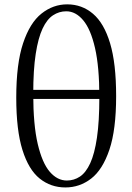

<svg xmlns="http://www.w3.org/2000/svg" viewBox="-20 -825 593 860"><path d="M272.8 14.6Q207.5 14.6 157.8 -25.2Q108.1 -65.1 80.5 -153.5Q52.8 -241.9 52.8 -387.6Q52.8 -539.7 83.4 -631.3Q113.9 -723 165.9 -764.2Q217.9 -805.5 280.9 -805.5Q347 -805.5 396.5 -763.4Q446 -721.4 473.1 -631.3Q500.2 -541.2 500.2 -394.7Q500.2 -244 470 -154.5Q439.8 -64.9 388.4 -25.1Q337 14.6 272.8 14.6ZM279.3 -16.4Q311.4 -16.4 338 -34Q364.6 -51.6 384.1 -93.8Q403.6 -135.9 414.3 -208.6Q425 -281.2 425 -390.5Q425 -525 405.7 -609.4Q386.5 -693.8 352.8 -734.1Q319.1 -774.4 276.8 -774.4Q244.7 -774.4 217.5 -756.5Q190.3 -738.7 170.7 -696.9Q151 -655.1 140 -583.7Q128.9 -512.3 128.9 -404.9Q128.9 -265.7 149 -180.2Q169.2 -94.6 203 -55.5Q236.8 -16.4 279.3 -16.4ZM80.2 -381.9V-422.4H476.1V-381.9Z"/></svg>

Font: Source Han Serif JP VF
Style: Regular
Weight: 250
Designer: Ryoko NISHIZUKA 西塚涼子 (kana & ideographs); Frank Grießhammer (Latin, Greek & Cyrillic); Wenlong ZHANG 张文龙 (bopomofo); San
Foundry: Adobe
Version: Version 2.001;hotconv 1.1.0;makeotfexe 2.6.0